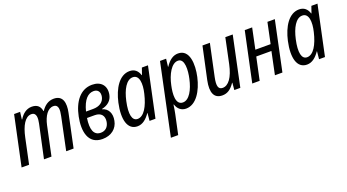

<svg xmlns="http://www.w3.org/2000/svg" viewBox="-56 -1130 3521 1950"><g transform="rotate(-20 1704.5 -155.0)"><path d="M8 0H89L147 -274C172 -393 218 -475 285 -475C343 -475 338 -410 327 -358L250 0H331L398 -316C418 -408 462 -475 523 -475C581 -475 577 -414 564 -353L490 0H570L646 -360C667 -459 652 -545 552 -545C492 -545 449 -511 416 -462H413C404 -517 372 -545 314 -545C256 -545 212 -508 181 -457H177L187 -536H122Z M881 10C977 10 1041 -44 1056 -123C1072 -200 1041 -259 978 -276L979 -279C1045 -294 1086 -330 1098 -388C1117 -482 1063 -545 966 -545C838 -545 760 -436 730 -288C700 -141 723 10 881 10ZM960 -479C1007 -479 1030 -444 1019 -393C1007 -341 962 -310 894 -310H817C848 -432 900 -479 960 -479ZM886 -56C810 -56 786 -125 804 -245H888C956 -245 989 -204 978 -139C968 -85 934 -56 886 -56Z M1259 10C1315 10 1358 -27 1397 -83H1399L1391 0H1455L1569 -536H1503L1478 -464H1475C1459 -515 1425 -545 1372 -545C1261 -545 1189 -426 1157 -283C1119 -109 1152 10 1259 10ZM1285 -60C1226 -60 1208 -135 1238 -271C1263 -385 1312 -475 1381 -475C1453 -476 1460 -379 1435 -277C1405 -149 1353 -60 1285 -60Z M1536 235H1615L1660 24C1666 -2 1672 -42 1676 -72H1680C1696 -21 1733 10 1784 10C1894 10 1968 -114 1999 -253C2027 -379 2023 -545 1896 -545C1843 -545 1799 -514 1758 -452H1755L1765 -536H1699ZM1775 -60C1693 -60 1703 -179 1722 -265C1745 -375 1800 -476 1870 -476C1945 -476 1936 -347 1917 -263C1893 -152 1843 -60 1775 -60Z M2176 10C2230 10 2270 -16 2311 -77H2314L2307 0H2372L2485 -536H2405L2348 -265C2319 -128 2266 -61 2205 -61C2158 -61 2145 -99 2165 -193L2238 -536H2158L2083 -188C2056 -59 2088 10 2176 10Z M2501 0H2581L2633 -244H2797L2746 0H2827L2940 -536H2860L2813 -312H2648L2695 -536H2615Z M3091 10C3147 10 3190 -27 3229 -83H3231L3223 0H3287L3401 -536H3335L3310 -464H3307C3291 -515 3257 -545 3204 -545C3093 -545 3021 -426 2989 -283C2951 -109 2984 10 3091 10ZM3117 -60C3058 -60 3040 -135 3070 -271C3095 -385 3144 -475 3213 -475C3285 -476 3292 -379 3267 -277C3237 -149 3185 -60 3117 -60Z"/></g></svg>

Font: Noto Sans Condensed
Style: Italic
Weight: 400
Width: 3
Italic angle: -12°
Designer: Monotype Design Team
Foundry: Monotype Imaging Inc.
Version: Version 2.013